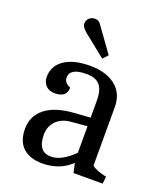

<svg xmlns="http://www.w3.org/2000/svg" viewBox="-137 -825 789 925"><g transform="rotate(20 257.5 -363.0)"><path d="M189 8Q125 8 89.5 -24.5Q54 -57 54 -121.5Q54 -186 103.5 -226Q153 -266 248 -273L333 -279V-367Q333 -421 311.5 -445.5Q290 -470 243 -470Q158 -470 158 -421Q158 -394 191 -381Q191 -330 129 -330Q101 -330 84 -347Q67 -364 67 -392Q67 -448 114.5 -480.5Q162 -513 245.5 -513Q329 -513 377 -474.5Q425 -436 425 -367V-66Q450 -47 500 -37L496 0H347L336 -48Q277 8 189 8ZM149 -125Q149 -37 217 -37Q271 -37 333 -99V-235L252 -228Q204 -224 176.5 -196Q149 -168 149 -125ZM176 -655Q149 -677 149 -694Q149 -711 160.5 -722.5Q172 -734 191.5 -734Q211 -734 222 -716L312 -591L288 -565Z"/></g></svg>

Font: Cambo
Style: Regular
Weight: 400
Designer: Carolina Giovagnoli, Andres Torresi
Foundry: Carolina Giovagnoli, Andres Torresi
Version: Version 2.001